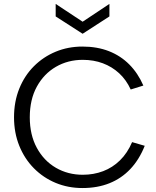

<svg xmlns="http://www.w3.org/2000/svg" viewBox="-20 -942 789 969"><path d="M396.2 7Q323.5 7 260.9 -19Q198.3 -45 150.9 -93Q103.5 -141 77.2 -206.5Q50.8 -272 50.8 -350Q50.8 -429 77.2 -494.5Q103.5 -560 150.9 -607.5Q198.3 -655 260.9 -681Q323.5 -707 396.2 -707Q470 -707 529.4 -683.9Q588.8 -660.7 632.5 -616.7Q676.3 -572.7 703.5 -510.2L639.7 -490.3Q617.2 -539.3 581.2 -572.4Q545.2 -605.4 498.9 -622.7Q452.6 -640 397.7 -640Q322.7 -640 262 -604.7Q201.3 -569.4 165.8 -504.5Q130.3 -439.6 130.3 -350Q130.3 -261.4 165.8 -196Q201.3 -130.6 262 -95.3Q322.7 -60 397.7 -60Q452.8 -60 500.5 -78.1Q548.2 -96.1 585.6 -132.8Q623 -169.4 646.7 -224.7L710.5 -206.2Q682.7 -136.5 637.9 -89Q593 -41.5 532.5 -17.3Q472 7 396.2 7ZM397 -771.6 261 -859.1V-922.2L397 -832.4L532.2 -922.2V-859.1Z"/></svg>

Font: Envelope Sans Variable
Style: Regular
Weight: 500
Designer: Andreas Rasmussen / Norman Anderson
Foundry: mail.de GmbH
Version: Version 1.150